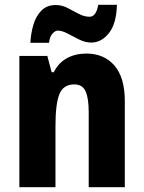

<svg xmlns="http://www.w3.org/2000/svg" viewBox="-20 -783 601 803"><path d="M341 -559Q415 -559 458.5 -509Q502 -459 502 -360V0H351V-315Q351 -372 338 -401Q325 -430 291 -430Q245 -430 228.5 -389.5Q212 -349 212 -256V0H61V-549H178L196 -481H205Q225 -521 260.5 -540Q296 -559 341 -559ZM107 -604Q109 -643 119.5 -679Q130 -715 153 -738.5Q176 -762 213 -762Q239 -762 263 -749.5Q287 -737 309.5 -725Q332 -713 355 -713Q382 -713 391 -763H469Q467 -684 435.5 -644.5Q404 -605 362 -605Q337 -605 311.5 -617.5Q286 -630 263 -642.5Q240 -655 221 -655Q211 -655 199.5 -642.5Q188 -630 185 -604Z"/></svg>

Font: Noto Sans Sinhala Condensed ExtraBold
Style: Regular
Weight: 800
Width: 3
Designer: Jelle Bosma - Monotype Design Team
Foundry: Monotype Imaging Inc.
Version: Version 2.006; ttfautohint (v1.8.4.7-5d5b)